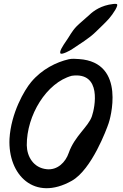

<svg xmlns="http://www.w3.org/2000/svg" viewBox="-20 -979 647 1011"><path d="M576 -958C513 -951 473 -922 451 -901C424 -876 402 -859 383 -840C357 -813 345 -786 329 -764C311 -738 290 -706 299 -697C308 -691 348 -712 361 -721C403 -750 447 -775 483 -810C505 -832 532 -856 554 -881C575 -905 608 -954 594 -958C590 -959 582 -959 576 -958ZM342 -667C277 -652 201 -615 144 -547C108 -504 38 -384 30 -248C21 -58 161 84 358 -27C463 -86 542 -300 552 -330C557 -342 650 -651 396 -668C380 -669 358 -671 342 -667ZM342 -174C325 -124 282 -82 226 -88C156 -95 122 -155 121 -214C120 -372 225 -544 358 -580C518 -602 480 -413 464 -367C445 -311 373 -263 342 -174Z"/></svg>

Font: Carybe
Style: Regular
Weight: 400
Designer: Genilson Lima Santos
Foundry: Genilson Lima Santos
Version: Version 1.010;PS 001.010;hotconv 1.0.70;makeotf.lib2.5.58329